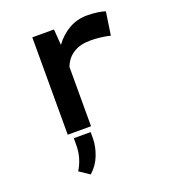

<svg xmlns="http://www.w3.org/2000/svg" viewBox="-139 -643 878 979"><g transform="rotate(-20 300.0 -153.5)"><path d="M444.8 -538.1Q390.6 -538.1 345.7 -512.5Q300.8 -486.8 268.6 -442.4L267.6 -454.6L262.2 -528.3H144.5V0H271V-321.8Q279.8 -344.7 293.9 -362.1Q308.1 -379.4 327.6 -390.6Q344.7 -401.4 367.2 -406.7Q389.6 -412.1 417.5 -412.1Q442.9 -412.1 470 -408.9Q497.1 -405.8 523.9 -399.4L542.5 -524.9Q526.9 -530.3 500.5 -534.2Q474.1 -538.1 444.8 -538.1ZM258.8 61.5V27.3H167.5V63Q167.5 99.6 158.4 131.3Q149.4 163.1 130.9 193.8L185.5 230.5Q222.7 198.2 240.7 151.4Q258.8 104.5 258.8 61.5Z"/></g></svg>

Font: Roboto Mono SemiBold
Style: Regular
Weight: 600
Monospace: yes
Designer: Google
Version: Version 3.000